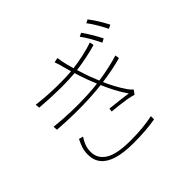

<svg xmlns="http://www.w3.org/2000/svg" viewBox="-184 -1076 1369 1369"><g transform="rotate(-45 500.0 -392.0)"><path d="M744 -785Q761 -762 786 -721Q811 -680 829 -643L801 -628Q786 -660 762.5 -701.5Q739 -743 717 -772ZM844 -820Q856 -805 872 -781Q888 -757 904 -730Q920 -703 932 -679L904 -665Q888 -697 864.5 -737.5Q841 -778 818 -807ZM152 -651Q251 -639 350 -637.5Q449 -636 523 -644Q578 -651 635.5 -663.5Q693 -676 739 -692L745 -661Q701 -648 643.5 -636Q586 -624 531 -617Q456 -609 356 -609.5Q256 -610 155 -619ZM131 -450Q212 -441 294.5 -438.5Q377 -436 452.5 -439.5Q528 -443 584 -451Q646 -459 706 -472.5Q766 -486 802 -498L807 -467Q770 -456 714 -444.5Q658 -433 593 -425Q533 -417 457 -413Q381 -409 298 -410.5Q215 -412 133 -418ZM481 -705Q477 -722 471.5 -739.5Q466 -757 461 -770L497 -777Q501 -741 513 -695Q525 -649 539.5 -604Q554 -559 565 -527Q581 -484 599.5 -440Q618 -396 641 -352.5Q664 -309 693 -267Q699 -258 707 -249.5Q715 -241 723 -233L700 -203Q672 -212 638 -217.5Q604 -223 569 -227Q534 -231 501 -234L504 -260Q553 -255 603 -249Q653 -243 678 -239Q635 -301 600 -375.5Q565 -450 540 -517Q528 -550 517 -583.5Q506 -617 497 -648.5Q488 -680 481 -705ZM230 -252Q212 -225 201.5 -198Q191 -171 191 -136Q191 -68 252 -30Q313 8 449 8Q518 8 569 3Q620 -2 675 -13V19Q623 28 570.5 32Q518 36 451 36Q355 36 291 17Q227 -2 195 -40.5Q163 -79 163 -136Q163 -173 172.5 -201.5Q182 -230 198 -261Z"/></g></svg>

Font: Noto Sans TC
Style: Regular
Weight: 100
Designer: Ryoko NISHIZUKA 西塚涼子 (kana, bopomofo & ideographs); Paul D. Hunt (Latin, Greek & Cyrillic); Sandoll Communications 산돌커뮤니
Foundry: Adobe
Version: Version 2.004;hotconv 1.0.118;makeotfexe 2.5.65603